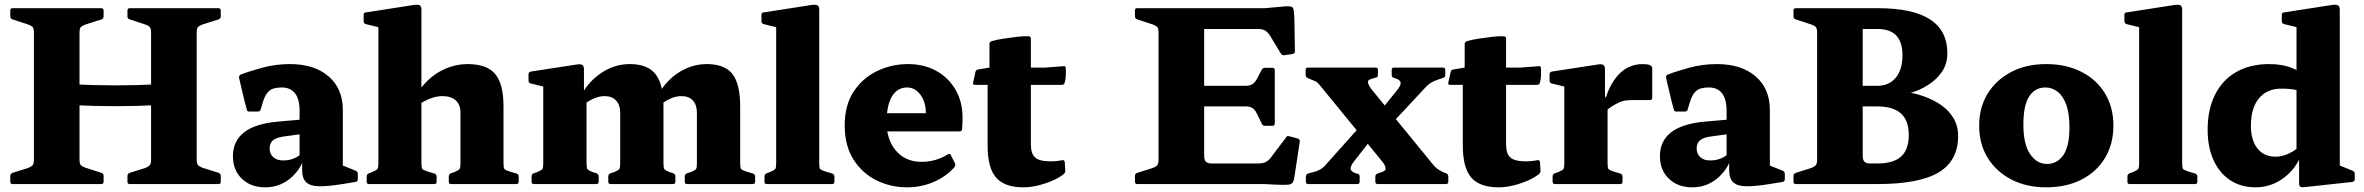

<svg xmlns="http://www.w3.org/2000/svg" viewBox="-20 -787 10108 821"><path d="M125 0V-752H320V0ZM125 -439Q205 -431 293.5 -426.5Q382 -422 473 -422Q564 -422 653 -426.5Q742 -431 821 -439V-350Q742 -342 653 -337.5Q564 -333 473 -333Q382 -333 293.5 -337.5Q205 -342 125 -350ZM626 0V-752H821V0ZM535 0Q525 0 525 -10V-35Q525 -44 535 -48L599 -68Q617 -75 621.5 -82Q626 -89 626 -104V-204H821V-107Q821 -87 826.5 -81Q832 -75 845 -70L915 -48Q924 -44 924 -35V-10Q924 0 914 0ZM34 0Q24 0 24 -10V-35Q24 -44 34 -48L98 -68Q116 -75 120.5 -82Q125 -89 125 -104V-204H320V-107Q320 -87 325.5 -81Q331 -75 345 -70L414 -48Q423 -44 423 -35V-10Q423 0 413 0ZM525 -742Q525 -752 535 -752H914Q924 -752 924 -742V-717Q924 -708 915 -704L845 -682Q832 -677 826.5 -671Q821 -665 821 -645V-548H626V-648Q626 -663 621.5 -670Q617 -677 599 -683L535 -704Q525 -707 525 -717ZM24 -742Q24 -752 34 -752H413Q423 -752 423 -742V-717Q423 -708 414 -704L345 -682Q331 -677 325.5 -671Q320 -665 320 -645V-548H125V-648Q125 -663 120.5 -670Q116 -677 98 -683L34 -704Q24 -707 24 -717Z M1114 14Q1052 14 1014 -23Q976 -60 976 -119Q976 -184 1023.5 -221Q1071 -258 1168 -267L1283 -277L1279 -215L1198 -204Q1164 -200 1148.5 -188Q1133 -176 1133 -152Q1133 -129 1148.5 -115Q1164 -101 1189 -101Q1212 -101 1228.5 -106.5Q1245 -112 1255 -119Q1265 -126 1269 -129L1281 -117Q1277 -97 1264 -74.5Q1251 -52 1229.5 -31.5Q1208 -11 1179 1.5Q1150 14 1114 14ZM1261 -314Q1261 -363 1241.5 -388Q1222 -413 1185 -413Q1167 -413 1151.5 -409Q1136 -405 1124 -391Q1112 -377 1103 -347L1095 -320Q1092 -310 1083 -310H1046Q1036 -310 1035 -320Q1025 -355 1017.5 -389Q1010 -423 1002 -455Q1001 -463 1009 -468Q1045 -482 1101.5 -497.5Q1158 -513 1220 -513Q1324 -513 1385 -460.5Q1446 -408 1446 -317V-162H1261ZM1446 -162V-50L1426 -87L1501 -57Q1510 -53 1510 -43V-21Q1510 -11 1500 -9L1445 0Q1383 10 1345 9.5Q1307 9 1289.5 -7.5Q1272 -24 1272 -59V-103L1261 -111V-162Z M1598 0V-565H1782V0ZM1949 -306Q1949 -339 1929 -357.5Q1909 -376 1871 -376Q1848 -376 1822 -366.5Q1796 -357 1771 -340L1753 -366Q1774 -409 1808.5 -442.5Q1843 -476 1887.5 -494.5Q1932 -513 1979 -513Q2062 -513 2097.5 -470.5Q2133 -428 2133 -332V0H1949ZM1557 0Q1548 0 1548 -10V-32Q1548 -42 1557 -46L1571 -51Q1590 -59 1594 -64.5Q1598 -70 1598 -88V-180H1782V-91Q1782 -70 1785.5 -65Q1789 -60 1807 -54L1838 -45Q1847 -41 1847 -32V-10Q1847 0 1837 0ZM1598 -564V-716L1617 -666L1544 -684Q1535 -687 1535 -697V-723Q1535 -734 1545 -734L1751 -766Q1768 -768 1775 -764Q1782 -760 1782 -745V-564ZM1908 0Q1899 0 1899 -10V-32Q1899 -42 1908 -46L1923 -51Q1941 -59 1945 -64.5Q1949 -70 1949 -88V-180H2133V-91Q2133 -70 2136.5 -65Q2140 -60 2158 -54L2189 -45Q2198 -41 2198 -32V-10Q2198 0 2188 0Z M2918 0Q2908 0 2908 -10V-32Q2908 -42 2917 -46L2934 -51Q2953 -59 2956.5 -64.5Q2960 -70 2960 -88V-306Q2960 -338 2943 -357Q2926 -376 2894 -376Q2852 -376 2805 -340L2787 -366Q2807 -410 2840 -443Q2873 -476 2914.5 -494.5Q2956 -513 3002 -513Q3079 -513 3112 -470.5Q3145 -428 3145 -332V-91Q3145 -70 3148.5 -65Q3152 -60 3169 -54L3200 -45Q3209 -41 3209 -32V-10Q3209 0 3199 0ZM2263 0Q2253 0 2253 -10V-32Q2253 -42 2262 -46L2277 -51Q2296 -59 2299.5 -64.5Q2303 -70 2303 -88V-310H2488V-91Q2488 -70 2491.5 -64.5Q2495 -59 2512 -52L2531 -46Q2540 -42 2540 -32V-10Q2540 0 2530 0ZM2591 0Q2581 0 2581 -10V-32Q2581 -42 2590 -46L2606 -51Q2625 -59 2628.5 -64.5Q2632 -70 2632 -88V-306Q2632 -338 2614.5 -357Q2597 -376 2565 -376Q2524 -376 2476 -340L2459 -366Q2488 -431 2546.5 -472Q2605 -513 2673 -513Q2749 -513 2783 -470Q2817 -427 2817 -332V-91Q2817 -70 2820.5 -64.5Q2824 -59 2841 -52L2859 -46Q2868 -42 2868 -32V-10Q2868 0 2858 0ZM2303 -310V-462L2323 -412L2250 -430Q2240 -432 2240 -442V-469Q2240 -479 2250 -481L2445 -511Q2462 -514 2469.5 -509.5Q2477 -505 2477 -491V-375L2488 -359V-310Z M3299 0V-565H3483V0ZM3258 0Q3249 0 3249 -10V-32Q3249 -42 3258 -46L3272 -51Q3291 -59 3295 -64.5Q3299 -70 3299 -88V-180H3483V-91Q3483 -70 3486.5 -65Q3490 -60 3508 -54L3539 -45Q3548 -41 3548 -32V-10Q3548 0 3538 0ZM3299 -564V-716L3318 -666L3245 -684Q3236 -687 3236 -697V-723Q3236 -734 3246 -734L3452 -766Q3469 -768 3476 -764Q3483 -760 3483 -745V-564Z M3859 14Q3788 14 3727.5 -16Q3667 -46 3629.5 -105Q3592 -164 3592 -251Q3592 -337 3630 -395Q3668 -453 3730 -483Q3792 -513 3863 -513Q3930 -513 3982.5 -484.5Q4035 -456 4065.5 -404Q4096 -352 4096 -283Q4096 -272 4095.5 -260.5Q4095 -249 4094 -235Q4092 -225 4083 -225H3760V-303H3967L3939 -290Q3939 -295 3939 -298Q3939 -301 3939 -305Q3939 -335 3928.5 -359.5Q3918 -384 3900 -398.5Q3882 -413 3859 -413Q3817 -413 3794 -374.5Q3771 -336 3771 -262Q3771 -215 3789 -177Q3807 -139 3840.5 -117Q3874 -95 3920 -95Q3982 -95 4033 -127Q4043 -132 4046 -123L4063 -90Q4067 -82 4062 -73Q4026 -32 3972.5 -9Q3919 14 3859 14Z M4356 14Q4275 14 4239 -28Q4203 -70 4203 -165V-455L4211 -498V-599Q4211 -608 4221 -611Q4240 -617 4269.5 -621.5Q4299 -626 4328.5 -629.5Q4358 -633 4378 -632Q4388 -631 4388 -622V-170Q4388 -130 4406.5 -113.5Q4425 -97 4473 -97Q4482 -97 4494.5 -98Q4507 -99 4522 -102Q4531 -104 4533 -94L4535 -60Q4537 -51 4529 -43Q4511 -28 4481.5 -15Q4452 -2 4419 6Q4386 14 4356 14ZM4149 -424Q4139 -424 4141 -434L4151 -479Q4153 -489 4163 -490L4211 -498H4449L4528 -504Q4537 -506 4537 -495Q4538 -480 4537.5 -464.5Q4537 -449 4533 -434Q4530 -424 4520 -424Z M4934 0V-752H5129V-123Q5129 -102 5137 -95Q5145 -88 5161 -88H5361Q5381 -88 5393 -94.5Q5405 -101 5414 -113L5479 -199Q5483 -208 5494 -204L5529 -195Q5538 -192 5538 -182L5515 -31Q5513 -15 5508 -7Q5503 1 5490 2.5Q5477 4 5447 3L5384 0ZM5389 -249Q5379 -249 5375 -259L5354 -302Q5346 -319 5334.5 -325.5Q5323 -332 5307 -332H5129V-420H5304Q5324 -420 5335 -427Q5346 -434 5353 -447L5375 -488Q5379 -497 5389 -497H5421Q5431 -497 5431 -487V-259Q5431 -249 5421 -249ZM5472 -551Q5463 -549 5457 -558L5411 -634Q5400 -651 5388.5 -657Q5377 -663 5361 -663H5129V-752H5389L5477 -760Q5494 -761 5502 -758.5Q5510 -756 5512 -743Q5514 -730 5515 -700L5517 -568Q5517 -558 5507 -556ZM4843 0Q4833 0 4833 -10V-35Q4833 -44 4843 -48L4907 -68Q4925 -75 4929.5 -82Q4934 -89 4934 -104V-204H5129V0ZM4833 -742Q4833 -752 4843 -752H5129V-548H4934V-648Q4934 -663 4929.5 -670Q4925 -677 4907 -683L4843 -704Q4833 -707 4833 -717Z M5871 0Q5861 0 5861 -10V-32Q5861 -42 5871 -45L5882 -49Q5905 -55 5905 -66.5Q5905 -78 5890 -97L5634 -410Q5622 -425 5615 -432Q5608 -439 5601 -441L5572 -453Q5563 -457 5563 -467V-489Q5563 -498 5573 -498H5862Q5872 -498 5872 -488V-466Q5872 -456 5862 -455L5852 -452Q5829 -447 5829.5 -436Q5830 -425 5844 -406L6103 -89Q6115 -73 6127 -64.5Q6139 -56 6153 -50L6164 -46Q6173 -42 6173 -32V-10Q6173 0 6163 0ZM5574 0Q5564 0 5564 -10V-32Q5564 -42 5574 -45L5610 -55Q5622 -60 5632.5 -67Q5643 -74 5652 -86L5814 -267H5903L5770 -97Q5751 -73 5756 -61.5Q5761 -50 5784 -44V-45Q5794 -42 5794 -32V-10Q5794 0 5784 0ZM5954 -401Q5973 -425 5968.5 -436.5Q5964 -448 5940 -454Q5931 -457 5931 -467V-489Q5931 -498 5941 -498H6150Q6160 -498 6160 -488V-466Q6160 -457 6151 -454L6130 -447Q6111 -441 6098.5 -433Q6086 -425 6076 -414L5939 -267H5845Z M6388 14Q6307 14 6271 -28Q6235 -70 6235 -165V-455L6243 -498V-599Q6243 -608 6253 -611Q6272 -617 6301.5 -621.5Q6331 -626 6360.5 -629.5Q6390 -633 6410 -632Q6420 -631 6420 -622V-170Q6420 -130 6438.5 -113.5Q6457 -97 6505 -97Q6514 -97 6526.5 -98Q6539 -99 6554 -102Q6563 -104 6565 -94L6567 -60Q6569 -51 6561 -43Q6543 -28 6513.5 -15Q6484 -2 6451 6Q6418 14 6388 14ZM6181 -424Q6171 -424 6173 -434L6183 -479Q6185 -489 6195 -490L6243 -498H6481L6560 -504Q6569 -506 6569 -495Q6570 -480 6569.5 -464.5Q6569 -449 6565 -434Q6562 -424 6552 -424Z M6669 0V-310H6854V0ZM7045 -369Q7045 -359 7035 -359H6961Q6944 -359 6932 -357.5Q6920 -356 6908 -351Q6889 -343 6871.5 -331.5Q6854 -320 6841 -307L6842 -349Q6850 -387 6866 -417.5Q6882 -448 6902.5 -469.5Q6923 -491 6949 -502Q6975 -513 7004 -513Q7045 -513 7045 -495ZM6629 0Q6619 0 6619 -10V-32Q6619 -42 6628 -46L6643 -51Q6662 -59 6665.5 -64.5Q6669 -70 6669 -88V-180H6854V-91Q6854 -70 6857.5 -65Q6861 -60 6878 -54L6909 -45Q6918 -41 6918 -32V-10Q6918 0 6908 0ZM6669 -310V-462L6689 -412L6616 -430Q6606 -432 6606 -442V-469Q6606 -479 6616 -481L6811 -511Q6828 -514 6835.5 -509.5Q6843 -505 6843 -491V-375L6854 -359V-310Z M7216 14Q7154 14 7116 -23Q7078 -60 7078 -119Q7078 -184 7125.5 -221Q7173 -258 7270 -267L7385 -277L7381 -215L7300 -204Q7266 -200 7250.5 -188Q7235 -176 7235 -152Q7235 -129 7250.5 -115Q7266 -101 7291 -101Q7314 -101 7330.5 -106.5Q7347 -112 7357 -119Q7367 -126 7371 -129L7383 -117Q7379 -97 7366 -74.5Q7353 -52 7331.5 -31.5Q7310 -11 7281 1.5Q7252 14 7216 14ZM7363 -314Q7363 -363 7343.5 -388Q7324 -413 7287 -413Q7269 -413 7253.5 -409Q7238 -405 7226 -391Q7214 -377 7205 -347L7197 -320Q7194 -310 7185 -310H7148Q7138 -310 7137 -320Q7127 -355 7119.5 -389Q7112 -423 7104 -455Q7103 -463 7111 -468Q7147 -482 7203.5 -497.5Q7260 -513 7322 -513Q7426 -513 7487 -460.5Q7548 -408 7548 -317V-162H7363ZM7548 -162V-50L7528 -87L7603 -57Q7612 -53 7612 -43V-21Q7612 -11 7602 -9L7547 0Q7485 10 7447 9.5Q7409 9 7391.5 -7.5Q7374 -24 7374 -59V-103L7363 -111V-162Z M7750 0V-752H7945V-123Q7945 -102 7953 -95Q7961 -88 7977 -88H8009Q8077 -88 8109.5 -118Q8142 -148 8142 -210Q8142 -272 8108.5 -302Q8075 -332 8006 -332H7945V-420H8006Q8058 -420 8086.5 -455Q8115 -490 8115 -551Q8115 -607 8088.5 -635Q8062 -663 8009 -663H7945V-752H8009Q8159 -752 8233 -704Q8307 -656 8307 -559Q8307 -513 8283.5 -479.5Q8260 -446 8224.5 -423.5Q8189 -401 8151.5 -390.5Q8114 -380 8087 -380V-397Q8110 -397 8143.5 -391.5Q8177 -386 8213.5 -372.5Q8250 -359 8281.5 -337Q8313 -315 8333 -282Q8353 -249 8353 -205Q8353 -100 8270 -50Q8187 0 8009 0ZM7659 0Q7649 0 7649 -10V-35Q7649 -44 7659 -48L7723 -68Q7741 -75 7745.5 -82Q7750 -89 7750 -104V-204H7945V0ZM7649 -742Q7649 -752 7659 -752H7945V-548H7750V-648Q7750 -663 7745.5 -670Q7741 -677 7723 -683L7659 -704Q7649 -707 7649 -717Z M8729 14Q8645 14 8580.5 -19.5Q8516 -53 8479.5 -112Q8443 -171 8443 -250Q8443 -328 8479.5 -387Q8516 -446 8580.5 -479.5Q8645 -513 8729 -513Q8815 -513 8880 -480Q8945 -447 8981 -387.5Q9017 -328 9017 -250Q9017 -171 8981 -111.5Q8945 -52 8880.5 -19Q8816 14 8729 14ZM8733 -86Q8777 -86 8803 -124Q8829 -162 8829 -242Q8829 -300 8816 -337.5Q8803 -375 8779.5 -394Q8756 -413 8726 -413Q8682 -413 8657 -375Q8632 -337 8632 -254Q8632 -171 8660.5 -128.5Q8689 -86 8733 -86Z M9127 0V-565H9311V0ZM9086 0Q9077 0 9077 -10V-32Q9077 -42 9086 -46L9100 -51Q9119 -59 9123 -64.5Q9127 -70 9127 -88V-180H9311V-91Q9311 -70 9314.5 -65Q9318 -60 9336 -54L9367 -45Q9376 -41 9376 -32V-10Q9376 0 9366 0ZM9127 -564V-716L9146 -666L9073 -684Q9064 -687 9064 -697V-723Q9064 -734 9074 -734L9280 -766Q9297 -768 9304 -764Q9311 -760 9311 -745V-564Z M9800 -162V-589H9985V-162ZM9830 -389Q9817 -398 9794.5 -403Q9772 -408 9735 -408Q9674 -408 9639.5 -366.5Q9605 -325 9605 -250Q9605 -187 9633 -152Q9661 -117 9711 -117Q9735 -117 9760.5 -127.5Q9786 -138 9811 -159L9823 -132Q9799 -66 9745 -26Q9691 14 9625 14Q9563 14 9517 -16Q9471 -46 9445.5 -101.5Q9420 -157 9420 -232Q9420 -320 9452 -383Q9484 -446 9543 -479.5Q9602 -513 9683 -513Q9742 -513 9785 -494.5Q9828 -476 9873 -432ZM9800 -564V-716L9820 -666L9747 -684Q9737 -687 9737 -697V-723Q9737 -734 9747 -734L9953 -766Q9970 -768 9977.5 -764Q9985 -760 9985 -745V-564ZM9985 -162V-50L9966 -87L10040 -57Q10049 -53 10049 -43V-20Q10049 -11 10039 -9L9836 13Q9822 15 9816.5 11.5Q9811 8 9811 -2V-123L9800 -139V-162Z"/></svg>

Font: Hahmlet ExtraBold
Style: Regular
Weight: 800
Designer: Minjoo Ham & Mark Frömberg
Foundry: hypertype
Version: Version 1.002